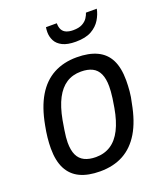

<svg xmlns="http://www.w3.org/2000/svg" viewBox="-136 -814 781 916"><g transform="rotate(-20 254.5 -355.5)"><path d="M215 12Q154 12 113 -7.5Q72 -27 51 -67.5Q30 -108 30 -171Q30 -197 33 -225.5Q36 -254 42 -284Q58 -371 91.5 -427Q125 -483 176 -510.5Q227 -538 294 -538Q355 -538 396.5 -518.5Q438 -499 458.5 -458.5Q479 -418 479 -354Q479 -328 476.5 -299.5Q474 -271 467 -242Q451 -155 417.5 -99Q384 -43 333.5 -15.5Q283 12 215 12ZM219 -59Q262 -59 294.5 -80Q327 -101 348.5 -143.5Q370 -186 381 -249Q386 -277 388.5 -296Q391 -315 392 -329Q393 -343 393 -355Q393 -394 381.5 -419Q370 -444 347 -455.5Q324 -467 290 -467Q247 -467 215.5 -446.5Q184 -426 162.5 -385Q141 -344 129 -280Q124 -252 121 -232Q118 -212 116.5 -197.5Q115 -183 115 -170Q115 -131 126.5 -106.5Q138 -82 161.5 -70.5Q185 -59 219 -59ZM317 -609Q275 -609 250 -621.5Q225 -634 214.5 -654.5Q204 -675 204 -698Q204 -704 204.5 -710.5Q205 -717 206 -723H261Q261 -703 268 -690Q275 -677 289.5 -671Q304 -665 324 -665Q353 -665 370.5 -674.5Q388 -684 397 -698Q406 -712 409 -723H464Q459 -696 443 -669.5Q427 -643 397 -626Q367 -609 317 -609Z"/></g></svg>

Font: Archivo SemiCondensed
Style: Italic
Weight: 400
Width: 4
Italic angle: -10°
Designer: Hector Gatti
Foundry: Omnibus-Type
Version: Version 2.001